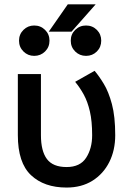

<svg xmlns="http://www.w3.org/2000/svg" viewBox="-20 -846 590 877"><path d="M167 -507.8V-228.5Q167 -156.2 194.3 -119.6Q221.7 -83 284.2 -83Q346.2 -83 373.5 -125.5Q400.9 -168 400.9 -228.5Q400.9 -292.5 390.6 -336.9Q380.4 -381.3 362.8 -413.6Q345.2 -445.8 323.2 -472.2L412.1 -522.5Q432.6 -498.5 454.3 -462.6Q476.1 -426.8 491.2 -370.4Q506.3 -314 506.3 -228.5Q506.3 -159.7 479.2 -105.7Q452.1 -51.8 402.3 -20.5Q352.5 10.7 284.2 10.7Q181.6 10.7 121.6 -45.9Q61.5 -102.5 61.5 -228.5V-507.8ZM306.6 -701.2H202.6L289.6 -826.2H417ZM206.1 -660.2Q206.1 -630.9 185.8 -610.8Q165.5 -590.8 136.2 -590.8Q107.4 -590.8 87.2 -610.8Q66.9 -630.9 66.9 -660.2Q66.9 -689.5 87.2 -709.5Q107.4 -729.5 136.2 -729.5Q165.5 -729.5 185.8 -709.5Q206.1 -689.5 206.1 -660.2ZM442.4 -660.2Q442.4 -630.9 422.4 -610.8Q402.3 -590.8 373 -590.8Q343.8 -590.8 323.5 -610.8Q303.2 -630.9 303.2 -660.2Q303.2 -689.5 323.5 -709.5Q343.8 -729.5 373 -729.5Q402.3 -729.5 422.4 -709.5Q442.4 -689.5 442.4 -660.2Z"/></svg>

Font: Giphurs Medium
Style: Regular
Weight: 500
Version: Version 0.920; ttfautohint (v1.8.4.7-5d5b)